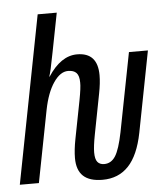

<svg xmlns="http://www.w3.org/2000/svg" viewBox="-53 -771 705 827"><g transform="rotate(-5 300.0 -358.0)"><path d="M357.4 9.8Q301.3 9.8 273.9 -15.9Q246.6 -41.5 246.6 -93.8Q246.6 -128.4 255.9 -176.3Q276.9 -283.2 287.6 -339.1Q298.3 -395 297.4 -416Q297.4 -445.3 285.6 -457.8Q273.9 -470.2 249.5 -470.2Q215.8 -470.2 186.8 -427.7Q157.7 -385.3 143.1 -311.5L82.5 0H0L140.6 -724.6H223.1Q181.2 -508.3 175.8 -485.4Q170.4 -462.4 167 -452.6H168.5Q224.1 -538.1 294.4 -538.1Q383.3 -538.1 383.3 -440.4Q383.3 -406.7 374.5 -361.8L340.8 -187.5Q331.1 -137.2 331.1 -110.8Q331.1 -81.5 341.1 -69.3Q351.1 -57.1 370.1 -57.1Q400.4 -57.1 418.7 -85.7Q437 -114.3 451.7 -187.5L518.1 -528.3H600.1L532.2 -178.2Q513.2 -82 469.7 -36.1Q426.3 9.8 357.4 9.8Z"/></g></svg>

Font: Cousine
Style: Italic
Weight: 400
Italic angle: -12°
Monospace: yes
Designer: Steve Matteson
Foundry: Monotype Imaging Inc.
Version: Version 1.21